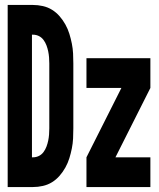

<svg xmlns="http://www.w3.org/2000/svg" viewBox="-20 -755 640 775"><path d="M11 0V-735H113Q133 -735 153 -730.5Q173 -726 190 -715.5Q207 -705 220.5 -689.5Q234 -674 244 -656Q254 -638 260 -618.5Q266 -599 270 -579Q274 -559 275 -539Q276 -519 276 -499V-237Q276 -216 275 -196Q274 -176 270 -156Q266 -136 260 -116.5Q254 -97 244 -79Q234 -61 220.5 -45.5Q207 -30 190 -19.5Q173 -9 153 -4.5Q133 0 113 0ZM109 -120H113Q126 -120 137 -125.5Q148 -131 155.5 -141Q163 -151 167.5 -163Q172 -175 174.5 -187Q177 -199 178 -211.5Q179 -224 179 -237V-499Q179 -511 178 -523.5Q177 -536 174.5 -548Q172 -560 167.5 -572Q163 -584 155.5 -594Q148 -604 137 -609.5Q126 -615 113 -615H109ZM329 0V-120L470 -400H329V-520H587V-400L446 -120H587V0Z"/></svg>

Font: Iosevka Custom Heavy Extended
Style: Regular
Weight: 900
Width: 7
Monospace: yes
Designer: Belleve Invis
Foundry: Belleve Invis
Version: Version 11.2.4; ttfautohint (v1.8.4)